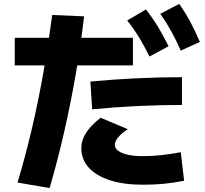

<svg xmlns="http://www.w3.org/2000/svg" viewBox="-20 -875 1040 975"><path d="M69 52Q109 -82 141.5 -220Q174 -358 199.5 -502.5Q225 -647 245 -799L407 -792Q390 -645 364.5 -497.5Q339 -350 306 -205.5Q273 -61 232 80ZM705 63Q608 63 538.5 40.5Q469 18 431 -23.5Q393 -65 393 -123Q393 -163 417 -200.5Q441 -238 491 -277L629 -219Q597 -198 580 -177.5Q563 -157 563 -140Q563 -122 580.5 -109Q598 -96 630 -89Q662 -82 705 -82Q751 -82 797.5 -87Q844 -92 898 -102L915 43Q858 54 809.5 58.5Q761 63 705 63ZM55 -543V-683H655V-543ZM439 -461Q558 -472 673.5 -477.5Q789 -483 904 -483V-342Q791 -342 677.5 -336.5Q564 -331 448 -320ZM739 -588Q713 -641 686.5 -684.5Q660 -728 626 -771L721 -827Q755 -784 782.5 -738.5Q810 -693 836 -640ZM898 -618Q874 -672 849.5 -716.5Q825 -761 794 -805L890 -855Q922 -810 946.5 -764Q971 -718 995 -662Z"/></svg>

Font: M PLUS 1 Thin ExtraBold
Style: Regular
Weight: 800
Version: Version 1.001